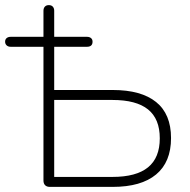

<svg xmlns="http://www.w3.org/2000/svg" viewBox="-26 -731 743 751"><path d="M144 -25V-548H16Q6 -548 0 -553.5Q-6 -559 -6 -568Q-6 -577 0 -582Q6 -587 16 -587H153L144 -568V-689Q144 -699 149.5 -705Q155 -711 165 -711Q175 -711 180.5 -705Q186 -699 186 -689V-568L177 -587H314Q324 -587 330 -582Q336 -577 336 -568Q336 -558 330.5 -553Q325 -548 314 -548H186V-379H415Q526 -379 584.5 -332Q643 -285 643 -191Q643 -97 584.5 -48.5Q526 0 415 0H169Q157 0 150.5 -6.5Q144 -13 144 -25ZM599 -190Q599 -266 553 -303Q507 -340 414 -340H186V-39H414Q507 -39 553 -76.5Q599 -114 599 -190Z"/></svg>

Font: SN Pro Thin
Style: Regular
Weight: 200
Designer: Tobias Whetton
Foundry: Supernotes
Version: Version 1.003;Glyphs 3.3 (3324)